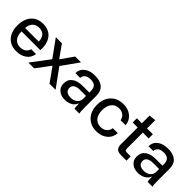

<svg xmlns="http://www.w3.org/2000/svg" viewBox="171 -1702 2718 2718"><g transform="rotate(45 1530.5 -342.5)"><path d="M282.2 8.8Q166.5 8.8 101.3 -64.5Q36.1 -137.7 36.1 -262.2Q36.1 -389.2 100.8 -463.1Q165.5 -537.1 278.8 -537.1Q340.3 -537.1 387.5 -515.6Q434.6 -494.1 463.6 -455.1Q492.7 -416 505.4 -362.3Q518.1 -308.6 513.2 -244.1H137.2Q137.7 -158.7 176.5 -114.3Q215.3 -69.8 282.2 -69.8Q334 -69.8 368.4 -95Q402.8 -120.1 412.1 -162.1H509.8Q499.5 -83 437 -37.1Q374.5 8.8 282.2 8.8ZM139.2 -314H412.1Q410.2 -386.7 374.5 -422.4Q338.9 -458 278.8 -458Q217.8 -458 180.9 -420.9Q144 -383.8 139.2 -314Z M518.1 0 724.1 -272.9 539.1 -528.8H661.1L792 -344.2H796.9L925.8 -528.8H1043L862.8 -275.9L1063 0H941.9L793.9 -207H788.1L633.8 0Z M1253.4 8.8Q1174.8 8.8 1127 -33Q1079.1 -74.7 1079.1 -143.1Q1079.1 -224.6 1136.7 -267.3Q1194.3 -310.1 1290.5 -310.1H1428.2V-350.1Q1428.2 -399.4 1400.1 -427.7Q1372.1 -456.1 1313.5 -456.1Q1254.9 -456.1 1223.1 -431.6Q1191.4 -407.2 1190.4 -365.2H1094.2Q1095.7 -445.3 1156.2 -491.7Q1216.8 -538.1 1319.3 -538.1Q1420.4 -538.1 1475.8 -490.5Q1531.2 -442.9 1531.2 -346.2V-107.9Q1531.2 -19.5 1540.5 0H1442.4Q1436 -17.6 1434.6 -92.8H1429.2Q1413.6 -46.4 1365.5 -18.8Q1317.4 8.8 1253.4 8.8ZM1182.1 -157.2Q1182.1 -116.2 1210.4 -93.5Q1238.8 -70.8 1291.5 -70.8Q1354 -70.8 1391.6 -103.3Q1429.2 -135.7 1429.2 -189V-243.2H1307.1Q1246.6 -243.2 1214.4 -221.4Q1182.1 -199.7 1182.1 -157.2Z M1884.3 8.8Q1768.1 8.8 1697.8 -66.2Q1627.4 -141.1 1627.4 -264.2Q1627.4 -387.7 1698.2 -462.4Q1769 -537.1 1888.2 -537.1Q1984.4 -537.1 2048.3 -484.1Q2112.3 -431.2 2118.2 -346.2H2018.1Q2009.3 -396.5 1973.4 -423.8Q1937.5 -451.2 1885.3 -451.2Q1813 -451.2 1772.7 -400.1Q1732.4 -349.1 1732.4 -263.2Q1732.4 -174.8 1773.4 -126Q1814.5 -77.1 1884.3 -77.1Q1941.4 -77.1 1978 -107.7Q2014.6 -138.2 2020.5 -189H2120.1Q2114.3 -99.6 2049.1 -45.4Q1983.9 8.8 1884.3 8.8Z M2376 0Q2313.5 0 2287.6 -27.1Q2261.7 -54.2 2261.7 -109.9V-444.8H2161.6V-528.8H2261.7V-682.1L2364.7 -693.8V-528.8H2481.9V-444.8H2364.7V-128.9Q2364.7 -103 2374.5 -94Q2384.3 -85 2409.7 -85H2481.9V0Z M2716.8 8.8Q2638.2 8.8 2590.3 -33Q2542.5 -74.7 2542.5 -143.1Q2542.5 -224.6 2600.1 -267.3Q2657.7 -310.1 2753.9 -310.1H2891.6V-350.1Q2891.6 -399.4 2863.5 -427.7Q2835.4 -456.1 2776.9 -456.1Q2718.3 -456.1 2686.5 -431.6Q2654.8 -407.2 2653.8 -365.2H2557.6Q2559.1 -445.3 2619.6 -491.7Q2680.2 -538.1 2782.7 -538.1Q2883.8 -538.1 2939.2 -490.5Q2994.6 -442.9 2994.6 -346.2V-107.9Q2994.6 -19.5 3003.9 0H2905.8Q2899.4 -17.6 2897.9 -92.8H2892.6Q2877 -46.4 2828.9 -18.8Q2780.8 8.8 2716.8 8.8ZM2645.5 -157.2Q2645.5 -116.2 2673.8 -93.5Q2702.1 -70.8 2754.9 -70.8Q2817.4 -70.8 2855 -103.3Q2892.6 -135.7 2892.6 -189V-243.2H2770.5Q2710 -243.2 2677.7 -221.4Q2645.5 -199.7 2645.5 -157.2Z"/></g></svg>

Font: Lumene Sans Medium
Style: Regular
Weight: 500
Designer: Deni Anggara
Version: Version 1.003;Glyphs 3.1.2 (3151)